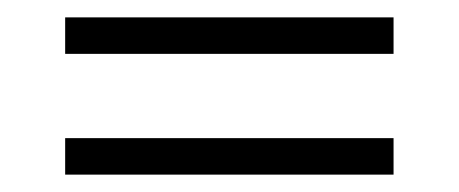

<svg xmlns="http://www.w3.org/2000/svg" viewBox="-20 -368 528 221"><path d="M55 -306V-348H433V-306ZM55 -167V-209H433V-167Z"/></svg>

Font: Kanit ExtraLight
Style: Regular
Weight: 275
Designer: Katatrad Team
Foundry: CadsonDemak
Version: Version 2.000; ttfautohint (v1.8.3)